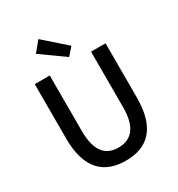

<svg xmlns="http://www.w3.org/2000/svg" viewBox="-228 -1129 1188 1285"><g transform="rotate(-30 366.5 -486.0)"><path d="M367 13C530 13 640 -76 640 -316V-736H528V-308C528 -142 460 -88 367 -88C275 -88 209 -142 209 -308V-736H93V-316C93 -76 204 13 367 13ZM383 -778 434 -836 265 -985 201 -908Z"/></g></svg>

Font: Noto Sans T Chinese Medium
Style: Regular
Weight: 500
Designer: Ryoko NISHIZUKA (kana & ideographs); Paul D. Hunt (Latin, Greek & Cyrillic); Wenlong ZHANG (bopomofo); Sandoll Communica
Foundry: Adobe Systems Incorporated
Version: Version 1.000;PS 1;hotconv 1.0.78;makeotf.lib2.5.61930